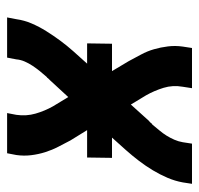

<svg xmlns="http://www.w3.org/2000/svg" viewBox="-30 -530 560 540"><g transform="rotate(-90 250.0 -260.0)"><path d="M3 0 7 -26Q11 -48 20 -69Q29 -90 41 -110Q53 -130 67.5 -149Q82 -168 98 -186L133 -225H76L77 -295H154L125 -342Q116 -359 107 -376.5Q98 -394 92 -413Q86 -432 83.5 -452.5Q81 -473 84 -494L89 -520H202L197 -494Q193 -466 200.5 -440Q208 -414 221 -391L247 -348L294 -399Q296 -401 298.5 -403.5Q301 -406 302 -408H303Q312 -418 320 -428Q328 -438 335 -448.5Q342 -459 347 -470.5Q352 -482 353 -494L358 -520H471L466 -494Q463 -472 454 -451Q445 -430 432.5 -410Q420 -390 406 -371Q392 -352 376 -334L341 -295H398L397 -225H320L348 -178Q357 -161 366.5 -143.5Q376 -126 381.5 -107Q387 -88 389.5 -67.5Q392 -47 389 -26L385 0H272L276 -26Q281 -54 273 -80Q265 -106 252 -129L226 -172L180 -121Q177 -119 175 -116.5Q173 -114 171 -112H170Q162 -102 153.5 -92Q145 -82 138.5 -71.5Q132 -61 127 -49.5Q122 -38 120 -26L116 0Z"/></g></svg>

Font: Iosevka Curly
Style: Bold Italic
Weight: 700
Italic angle: -9°
Monospace: yes
Designer: Belleve Invis
Foundry: Belleve Invis
Version: Version 22.1.2; ttfautohint (v1.8.4)